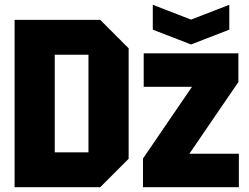

<svg xmlns="http://www.w3.org/2000/svg" viewBox="-20 -783 1041 803"><path d="M209 -146H350V-554H209ZM41 0V-700H399L518 -581V-119L399 0ZM578 0V-120L783 -420H581V-560H977V-440L772 -140H979V0ZM939 -763V-659L779 -597L619 -659V-763L779 -701Z"/></svg>

Font: Tektur SemiCondensed
Style: Bold
Weight: 700
Width: 4
Designer: Adam Jagosz
Foundry: Adam Jagosz
Version: Version 1.005;gftools[0.9.30]